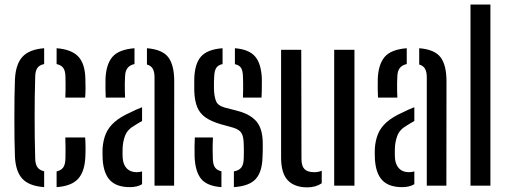

<svg xmlns="http://www.w3.org/2000/svg" viewBox="-20 -820 2240 848"><path d="M46 -128.5Q44.5 -163 44 -206.8Q43.5 -250.5 43.5 -297.8Q43.5 -345 44 -389.5Q44.5 -434 46 -470Q49.5 -537.5 79.8 -569.8Q110 -602 175 -607V-537Q154.5 -533 145.2 -520Q136 -507 135.5 -482Q134 -435.5 133.5 -391Q133 -346.5 133 -302Q133 -257.5 133.5 -212.2Q134 -167 135.5 -119.5Q136 -94.5 145.5 -81.2Q155 -68 175 -63.5V6.5Q108 1.5 78.5 -30.8Q49 -63 46 -128.5ZM230 6.5V-63Q250.5 -67.5 259.5 -80.8Q268.5 -94 269 -120Q269.5 -140.5 269.5 -162Q269.5 -183.5 268.5 -213H356Q357.5 -196.5 357.8 -171.2Q358 -146 357 -128.5Q354.5 -62.5 325 -30.2Q295.5 2 230 6.5ZM268.5 -389Q269.5 -404 269.5 -420.8Q269.5 -437.5 269.5 -453.5Q269.5 -469.5 269 -482.5Q268.5 -507 259.5 -519.8Q250.5 -532.5 230 -537V-607Q295.5 -602 325.5 -570.5Q355.5 -539 357 -473Q358 -453.5 357.8 -430Q357.5 -406.5 356 -389Z M433.5 -114.5Q433 -127 432.8 -139.2Q432.5 -151.5 433 -164Q435.5 -200.5 447.2 -228.8Q459 -257 485 -280.2Q511 -303.5 557 -324Q569 -330 581.8 -335.8Q594.5 -341.5 607.5 -346.5V-285.5Q600.5 -282 592.5 -277Q584.5 -272 575.5 -266.5Q543 -248.5 532.5 -220.8Q522 -193 521.5 -163Q521 -149.5 521.2 -140.2Q521.5 -131 522 -120.5Q524.5 -92 540.2 -75.8Q556 -59.5 583.5 -59.5Q597.5 -59.5 607.5 -63V-6.5Q586.5 6.5 553.5 6.5Q496 6.5 467 -22.8Q438 -52 433.5 -114.5ZM447 -389Q446 -408 445.8 -430.5Q445.5 -453 446 -473Q449 -537 477 -569.2Q505 -601.5 574 -607V-537Q555.5 -533.5 544.5 -521Q533.5 -508.5 532.5 -484.5Q531.5 -471 531.2 -451.8Q531 -432.5 531.5 -415Q532 -397.5 532.5 -389ZM662.5 0V-478.5Q662.5 -502.5 654.8 -516.2Q647 -530 629 -535V-607Q697.5 -601.5 723.5 -566.8Q749.5 -532 749.5 -461L749 0Z M839.5 -128.5Q839 -152 839.2 -172.5Q839.5 -193 840.5 -213H920.5Q919 -181.5 919.2 -159Q919.5 -136.5 920 -119.5Q920.5 -94 929.2 -81Q938 -68 958 -63.5V6.5Q894.5 2 868.2 -30.2Q842 -62.5 839.5 -128.5ZM1013 6.5V-63Q1035.5 -67 1045.8 -80.2Q1056 -93.5 1056.5 -120Q1057 -134.5 1057 -143.8Q1057 -153 1057 -161.8Q1057 -170.5 1056.5 -183Q1056 -215.5 1047 -231.5Q1038 -247.5 1010.5 -256L953 -272Q912.5 -284 887.5 -301.5Q862.5 -319 851 -347Q839.5 -375 838 -419Q838 -435.5 838 -446.8Q838 -458 838 -470.5Q839.5 -537.5 867.5 -569.8Q895.5 -602 963 -607V-537Q943.5 -533 935.2 -520.2Q927 -507.5 926 -482Q925.5 -473.5 925 -459.8Q924.5 -446 925 -427.5Q926 -394 934 -373.8Q942 -353.5 972.5 -345L1026.5 -331Q1084.5 -316.5 1112.5 -283.8Q1140.5 -251 1140.5 -186Q1140.5 -169.5 1140.5 -156.5Q1140.5 -143.5 1139.5 -126.5Q1138 -61 1109.5 -29.5Q1081 2 1013 6.5ZM1053 -389Q1053.5 -404.5 1053.8 -422Q1054 -439.5 1053.8 -455.5Q1053.5 -471.5 1053 -482.5Q1052.5 -507 1044.8 -519.8Q1037 -532.5 1017.5 -536.5V-607Q1080 -602 1107 -570.2Q1134 -538.5 1136.5 -472Q1136.5 -464.5 1136.5 -448.8Q1136.5 -433 1136.2 -416.5Q1136 -400 1135 -389Z M1221.5 -125V-600H1310.5L1311.5 -117.5Q1311.5 -87 1324.8 -73.2Q1338 -59.5 1367.5 -59.5Q1386.5 -59.5 1401 -66V-10.5Q1374 7.5 1337.5 7.5Q1281 7.5 1251.2 -23.5Q1221.5 -54.5 1221.5 -125ZM1456 0V-600H1545.5V0Z M1636 -114.5Q1635.5 -127 1635.2 -139.2Q1635 -151.5 1635.5 -164Q1638 -200.5 1649.8 -228.8Q1661.5 -257 1687.5 -280.2Q1713.5 -303.5 1759.5 -324Q1771.5 -330 1784.2 -335.8Q1797 -341.5 1810 -346.5V-285.5Q1803 -282 1795 -277Q1787 -272 1778 -266.5Q1745.5 -248.5 1735 -220.8Q1724.5 -193 1724 -163Q1723.5 -149.5 1723.8 -140.2Q1724 -131 1724.5 -120.5Q1727 -92 1742.8 -75.8Q1758.5 -59.5 1786 -59.5Q1800 -59.5 1810 -63V-6.5Q1789 6.5 1756 6.5Q1698.5 6.5 1669.5 -22.8Q1640.5 -52 1636 -114.5ZM1649.5 -389Q1648.5 -408 1648.2 -430.5Q1648 -453 1648.5 -473Q1651.5 -537 1679.5 -569.2Q1707.5 -601.5 1776.5 -607V-537Q1758 -533.5 1747 -521Q1736 -508.5 1735 -484.5Q1734 -471 1733.8 -451.8Q1733.5 -432.5 1734 -415Q1734.5 -397.5 1735 -389ZM1865 0V-478.5Q1865 -502.5 1857.2 -516.2Q1849.5 -530 1831.5 -535V-607Q1900 -601.5 1926 -566.8Q1952 -532 1952 -461L1951.5 0Z M2058 0V-800H2146V0Z"/></svg>

Font: Big Shoulders Stencil Text Thin Medium
Style: Regular
Weight: 500
Version: Version 2.001